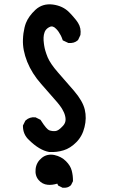

<svg xmlns="http://www.w3.org/2000/svg" viewBox="-20 -748 540 903"><path d="M272 133.8 256.3 126 253.4 124.5 252 121.1 249.5 115.7Q225.1 123 204.6 121.1Q178.7 118.7 161.6 98.6Q144 78.1 147.5 46.9Q150.9 15.6 175.8 -4.9Q188.5 -15.6 203.9 -19Q219.2 -22.5 235.8 -19Q268.6 -11.7 290 9.8Q311.5 31.2 317.4 54.7Q320.3 65.9 321.8 77.6Q323.2 89.4 323.2 101.6V104L322.3 106L314.5 121.6L313.5 123L312 124.5Q298.3 137.2 275.4 134.8H273.4ZM210.9 -33.2Q165 -41.5 116.2 -89.8Q87.9 -115.7 87.9 -155.3V-157.7L88.9 -159.7L98.6 -179.2L99.6 -180.7L101.1 -182.1Q119.6 -198.7 145.5 -196.3H147.5L148.9 -195.3L168.5 -185.5L170.9 -184.1L172.4 -181.6Q178.7 -171.4 185.1 -162.6Q191.4 -153.8 196.3 -148.2Q201.2 -142.6 205.1 -139.4Q209 -136.2 211.4 -135.3Q226.6 -129.9 241.7 -131.8Q247.6 -132.3 256.1 -137.9Q264.6 -143.6 274.4 -154.3Q284.2 -164.1 287.1 -175.5Q290 -187 286.6 -201.2Q286.1 -203.6 285.2 -206.8Q284.2 -210 283.2 -212.9Q282.2 -215.8 280.8 -219Q279.3 -222.2 277.6 -225.3Q275.9 -228.5 274.2 -231.9Q272.5 -235.4 270.3 -238.8Q268.1 -242.2 265.6 -245.6Q263.2 -249 260.5 -252.7Q257.8 -256.3 254.9 -259.8Q252 -263.2 249 -267.1Q216.3 -305.2 173.8 -353Q130.4 -401.9 107.9 -457.5Q85.9 -513.2 87.9 -561.5Q88.4 -577.1 90.3 -591.3Q92.3 -605.5 95.2 -617.7Q98.1 -629.9 102.1 -640.1Q114.7 -671.9 146.5 -701.7Q180.2 -732.9 229 -726.6Q275.9 -720.2 305.2 -690.4Q308.6 -687 311.8 -683.6Q314.9 -680.2 318.1 -676.8Q321.3 -673.3 324 -670.2Q326.7 -667 329.3 -663.8Q332 -660.6 334.5 -657.7Q336.9 -654.8 339.1 -651.9Q341.3 -648.9 343.3 -646Q345.2 -643.1 347.2 -640.1Q355 -627.9 357.7 -613.8Q360.4 -599.6 358.4 -584.5L357.9 -583L357.4 -581.5L347.7 -561L346.7 -559.6L345.2 -558.1Q328.6 -543.5 302.7 -545.9H301.3L299.3 -546.9L278.8 -556.6L275.4 -558.1L273.9 -562Q270.5 -572.3 265.9 -581.3Q261.2 -590.3 255.9 -598.1Q250.5 -606 244.1 -612.3Q228.5 -628.9 213.4 -621.1Q207 -618.2 202.4 -614.3Q197.8 -610.4 194.3 -605.5Q190.9 -600.6 189 -594.2Q182.1 -575.2 186.5 -543Q187 -538.6 187.7 -534.4Q188.5 -530.3 189.2 -526.1Q189.9 -522 190.9 -518.1Q191.9 -514.2 193.1 -510Q194.3 -505.9 195.6 -502Q196.8 -498 198.2 -494.1Q199.7 -490.2 201.2 -486.3Q202.6 -482.4 204.1 -478.5Q217.3 -447.8 252.4 -407.7Q288.6 -366.7 328.1 -320.8Q369.1 -272.9 378.7 -232.7Q388.2 -192.4 377.4 -149.9Q367.2 -107.4 338.9 -79.1Q311 -50.8 278.8 -41Q247.1 -31.2 212.4 -33.2H211.9Z"/></svg>

Font: NaikaiFont
Style: Bold
Weight: 700
Version: Version 1.89